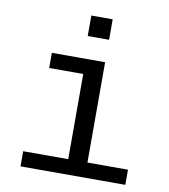

<svg xmlns="http://www.w3.org/2000/svg" viewBox="-82 -795 763 865"><g transform="rotate(10 300.0 -362.5)"><path d="M363.8 -69.3H549.3V0H69.8V-69.3H275.9V-459H120.1V-528.3H363.8ZM266.1 -630.9V-724.6H363.8V-630.9Z"/></g></svg>

Font: Courier New
Style: Regular
Weight: 400
Designer: Steve Matteson
Foundry: Ascender Corporation
Version: Version 2.00.3